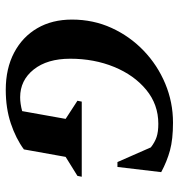

<svg xmlns="http://www.w3.org/2000/svg" viewBox="3 -614 621 667"><g transform="rotate(90 313.5 -280.5)"><path d="M292 10Q218 10 163 -19Q108 -48 78 -99.5Q48 -151 48 -220Q48 -294 77 -357.5Q106 -421 156 -469Q206 -517 270.5 -544Q335 -571 406 -571Q464 -571 502.5 -560.5Q541 -550 578 -530L560 -378H543L492 -494Q474 -508 456 -514Q438 -520 410 -520Q343 -520 292 -478Q241 -436 212.5 -366.5Q184 -297 184 -214Q184 -134 221.5 -87Q259 -40 318 -40Q340 -40 366 -47L393 -198L330 -239L333 -254H594L591 -239L525 -198L499 -53Q461 -25 408.5 -7.5Q356 10 292 10Z"/></g></svg>

Font: Spectral SC
Style: Bold Italic
Weight: 700
Italic angle: -10°
Designer: Jean-Baptiste Levee
Foundry: Production Type
Version: Version 2.001